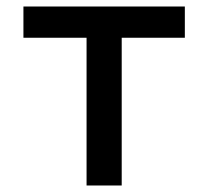

<svg xmlns="http://www.w3.org/2000/svg" viewBox="-20 -570 640 590"><path d="M354 0V-454H548V-550H52V-454H246V0Z"/></svg>

Font: Tekne LDO SemiBold
Style: Regular
Weight: 600
Monospace: yes
Designer: Alessio Laiso, Mario Rullo, Paolo Rosset
Foundry: Alessio Laiso
Version: Version 1.000;hotconv 1.0.109;makeotfexe 2.5.65596